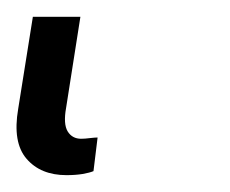

<svg xmlns="http://www.w3.org/2000/svg" viewBox="-28 23 274 229"><path d="M51.3 231.9Q20.5 231.9 3.7 212.4Q-13.2 192.9 -6.3 152.8L11.2 43H67.9L50.8 151.9Q47.4 170.9 52.7 179.7Q58.1 188.5 68.8 188.5Q73.2 188.5 79.3 187.7Q85.4 187 88.4 187L83.5 227.1Q79.1 229 70.6 230.5Q62 231.9 51.3 231.9Z"/></svg>

Font: Inter Tight Light
Style: Italic
Weight: 300
Italic angle: -9.39999°
Designer: Rasmus Andersson
Foundry: rsms
Version: Version 3.004